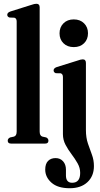

<svg xmlns="http://www.w3.org/2000/svg" viewBox="-20 -762 532 1019"><path d="M190.5 -723.5V-64Q190.5 -41 205 -37L225.5 -32.5Q237 -26.5 237 -15.5Q237 0 220 0H38.5Q21 0 21 -15.5Q21 -26.5 33.5 -32.5L54 -37Q68.5 -41 68.5 -64V-648Q68.5 -664.5 56.5 -668L30.5 -669Q18.5 -673 18.5 -683.5Q18.5 -695 35 -701L143 -735Q155 -739 161.2 -740.5Q167.5 -742 173 -742Q190.5 -742 190.5 -723.5ZM371.5 -512Q337.5 -512 316.8 -532.5Q296 -553 296 -585Q296 -617.5 316.8 -638.2Q337.5 -659 371.5 -659Q405.5 -659 426.2 -638.2Q447 -617.5 447 -585.5Q447 -553 426.2 -532.5Q405.5 -512 371.5 -512ZM436 -72Q436 -31 446.8 0.2Q457.5 31.5 468 59.5Q478.5 87.5 478.5 119.5Q478.5 172.5 444 204.8Q409.5 237 350 237Q286.5 237 253.2 207.5Q220 178 220 138Q220 107.5 235 92.2Q250 77 275 77Q299.5 77 314.8 94Q330 111 330 138.5V169Q330 208 363 208Q405.5 208 405.5 155.5Q405.5 129 391.8 104.8Q378 80.5 359.8 56.5Q341.5 32.5 327.8 6.5Q314 -19.5 314 -50V-353Q314 -369.5 302 -373L276 -373.5Q264.5 -378 264.5 -388.5Q264.5 -400 281 -406L388.5 -439.5Q409 -447 419 -447Q436 -447 436 -428Z"/></svg>

Font: Fraunces 144pt S050 SemiBold
Style: Regular
Weight: 600
Version: Version 1.000; ttfautohint (v1.8.3)